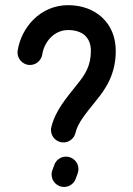

<svg xmlns="http://www.w3.org/2000/svg" viewBox="-20 -722 523 754"><path d="M277.3 -20 285.2 -41.5C287.1 -46.9 288.1 -52.2 288.1 -58.1C288.1 -85 266.1 -106.9 239.3 -106.9C218.3 -106.9 200.2 -93.8 193.4 -74.7L185.5 -53.2C183.6 -47.9 182.6 -42.5 182.6 -36.6C182.6 -9.8 204.6 12.2 231.4 12.2C252.4 12.2 270.5 -1 277.3 -20ZM146 -508.3C153.3 -556.2 191.4 -604 247.6 -604C301.3 -604 336.9 -577.1 336.9 -522C336.9 -463.9 314.5 -428.7 282.2 -389.6C239.7 -335.9 197.3 -287.6 181.6 -222.7C180.7 -218.8 180.2 -215.3 180.2 -211.4C180.2 -184.6 202.1 -162.6 229 -162.6C252 -162.6 271.5 -178.7 276.4 -200.2C286.1 -240.7 314.9 -273.4 358.4 -328.1C396 -374 434.6 -431.6 434.6 -522C434.6 -633.3 353.5 -701.7 247.6 -701.7C138.7 -701.7 63.5 -614.7 49.3 -522.9C44.9 -494.1 67.9 -466.8 97.7 -466.8C122.1 -466.8 142.6 -485.4 146 -508.3Z"/></svg>

Font: Velvelyne Book
Style: Bold
Weight: 700
Designer: Manon Van der Borght et Mariel Nils
Foundry: Velvetyne
Version: Version 1.070;Glyphs 3.3.1 (3343)